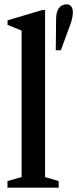

<svg xmlns="http://www.w3.org/2000/svg" viewBox="-20 -868 357 888"><path d="M238 -635.5H261.5L307 -759.5C313.5 -779 317 -796.5 317 -810C317 -833.5 307 -848 289 -848C258.5 -848 240 -826 239.5 -781.5ZM14.5 0H251.5V-30.5L188.5 -49V-821.5H175L15 -774V-753L80 -726.5V-49L14.5 -30.5Z"/></svg>

Font: Libre Caslon Condensed SemiBold
Style: Regular
Weight: 600
Designer: Pablo Impallari, Rodrigo Fuenzalida, Katja Schimmel, Ertekin Erdin
Foundry: Pablo Impallari, Rodrigo Fuenzalida
Version: Version 2.000;gftools[0.9.33]